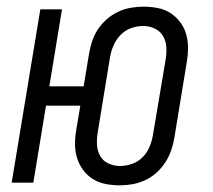

<svg xmlns="http://www.w3.org/2000/svg" viewBox="-20 -548 640 576"><path d="M340 8Q318 8 297 4Q276 0 258.5 -11Q241 -22 229 -38.5Q217 -55 211 -74.5Q205 -94 205 -116Q205 -138 209 -160L221 -231H118L80 0H15L101 -520H166L128 -289H231L247 -386Q250 -404 256 -423Q262 -442 273 -459Q284 -476 300 -490Q316 -504 334 -512.5Q352 -521 371.5 -524.5Q391 -528 410 -528Q432 -528 453 -524Q474 -520 491 -509Q508 -498 520.5 -481.5Q533 -465 538.5 -445.5Q544 -426 544 -404Q544 -382 540 -360L503 -134Q500 -116 493.5 -97Q487 -78 476 -61Q465 -44 449.5 -30Q434 -16 415.5 -7.5Q397 1 378 4.5Q359 8 340 8ZM340 -50Q358 -50 376.5 -56.5Q395 -63 408.5 -77Q422 -91 429 -108.5Q436 -126 439 -144L477 -370Q480 -388 479 -406.5Q478 -425 469 -440Q460 -455 444 -462.5Q428 -470 409 -470Q391 -470 373 -463.5Q355 -457 341.5 -443Q328 -429 320.5 -411.5Q313 -394 310 -376L273 -150Q270 -132 271 -113.5Q272 -95 280.5 -80Q289 -65 305.5 -57.5Q322 -50 340 -50Z"/></svg>

Font: Iosevka SS04 Light Extended
Style: Italic
Weight: 300
Width: 7
Italic angle: -9°
Monospace: yes
Designer: Belleve Invis
Foundry: Belleve Invis
Version: Version 19.0.0; ttfautohint (v1.8.4)